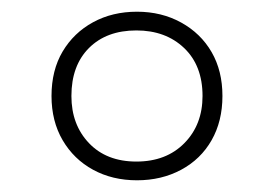

<svg xmlns="http://www.w3.org/2000/svg" viewBox="-20 -744 468 328"><path d="M214 -436Q172 -436 139 -454Q106 -472 87 -504.5Q68 -537 68 -580Q68 -624 87 -656Q106 -688 139 -706Q172 -724 214 -724Q256 -724 289.5 -705.5Q323 -687 341.5 -655Q360 -623 360 -580Q360 -537 341.5 -504.5Q323 -472 289.5 -454Q256 -436 214 -436ZM213 -468Q264 -468 295 -499.5Q326 -531 326 -580Q326 -632 294.5 -662Q263 -692 213 -692Q162 -692 132 -662Q102 -632 102 -580Q102 -531 132 -499.5Q162 -468 213 -468Z"/></svg>

Font: Noto Sans Armenian ExtraLight
Style: Regular
Weight: 250
Designer: Monotype Design Team
Foundry: Monotype Imaging Inc.
Version: Version 2.007